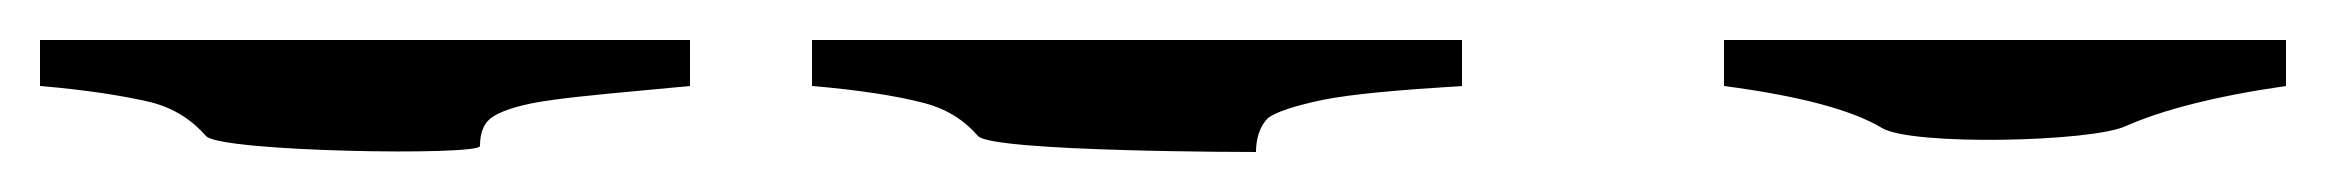

<svg xmlns="http://www.w3.org/2000/svg" viewBox="-33 -790 1163 96"><path d="M70 -722C77 -714 207 -712 207 -717C207 -717 207 -717 207 -717C207 -724 209 -729 214 -732C219 -735 228 -738 243 -740C257 -742 280 -744 312 -747C312 -747 312 -770 312 -770C312 -770 -13 -770 -13 -770C-13 -770 -13 -747 -13 -747C-13 -747 -13 -747 -13 -747C11 -745 29 -742 42 -739C54 -736 63 -730 70 -722ZM908 -726C923 -717 1013 -719 1030 -727C1048 -735 1075 -742 1110 -747C1110 -747 1110 -770 1110 -770C1110 -770 829 -770 829 -770C829 -770 829 -747 829 -747C829 -747 829 -747 829 -747C867 -742 893 -735 908 -726ZM456 -722C463 -714 595 -714 595 -714C595 -721 597 -727 601 -731C605 -734 614 -737 628 -740C643 -743 666 -745 698 -747C698 -747 698 -770 698 -770C698 -770 373 -770 373 -770C373 -770 373 -747 373 -747C373 -747 373 -747 373 -747C397 -745 415 -742 427 -739C440 -736 449 -730 456 -722Z"/></svg>

Font: Only Serifs
Style: Regular
Weight: 500
Designer: Matt LaGrandeur
Version: Version 0.001